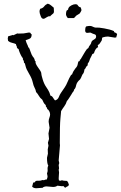

<svg xmlns="http://www.w3.org/2000/svg" viewBox="-20 -960 646 1027"><path d="M244.1 -465.8 250 -448.2Q257.8 -447.3 263.7 -437.5Q269.5 -427.7 274.4 -422.9Q289.1 -426.8 294.4 -440.4Q299.8 -454.1 305.2 -461.9Q310.5 -469.7 314.5 -475.6Q318.4 -481.4 326.2 -492.7Q334 -503.9 341.8 -522.9Q349.6 -542 360.4 -559.6L365.2 -561.5Q367.2 -566.4 368.7 -570.3Q370.1 -574.2 373 -579.1L383.8 -594.7Q393.6 -604.5 395.5 -615.7Q397.5 -627 399.4 -630.4Q401.4 -633.8 404.3 -632.8Q407.2 -632.8 407.2 -640.6L411.1 -642.6Q419.9 -657.2 427.7 -670.9Q435.5 -684.6 445.3 -698.2Q448.2 -700.2 449.7 -700.7Q451.2 -701.2 452.6 -703.1Q454.1 -705.1 454.1 -706.5Q454.1 -708 456.1 -711.4Q458 -714.8 461.9 -719.7Q465.8 -724.6 467.3 -729Q468.8 -733.4 468.8 -734.9Q468.8 -736.3 471.7 -740.2Q474.6 -744.1 484.4 -749.5Q494.1 -754.9 494.1 -764.2Q494.1 -773.4 487.8 -775.9Q481.4 -778.3 476.6 -779.8Q471.7 -781.2 470.2 -782.7Q468.8 -784.2 465.3 -785.2Q461.9 -786.1 457.5 -785.2Q453.1 -784.2 446.3 -784.2Q435.5 -784.2 435.5 -797.9Q435.5 -811.5 440.4 -818.4Q451.2 -821.3 460 -821.3Q468.8 -821.3 472.7 -818.8Q476.6 -816.4 483.9 -814Q491.2 -811.5 498.5 -812.5Q505.9 -813.5 537.6 -808.1Q569.3 -802.7 588.9 -793.9Q590.8 -792 590.3 -789.1Q589.8 -786.1 593.8 -787.1Q604.5 -782.2 606.4 -777.3Q604.5 -772.5 604 -768.1Q603.5 -763.7 601.6 -759.8Q598.6 -758.8 593.8 -758.8L557.6 -764.6Q543.9 -764.6 528.3 -759.8Q525.4 -756.8 525.4 -750.5Q525.4 -744.1 522 -740.2Q518.6 -736.3 514.6 -729Q510.7 -721.7 503.9 -719.7L502.9 -716.8L504.9 -708Q490.2 -702.1 482.4 -674.8Q476.6 -672.9 472.7 -668.9Q470.7 -662.1 467.3 -656.7Q463.9 -651.4 461.4 -645Q459 -638.7 457 -632.3Q455.1 -626 450.2 -622.1L448.2 -609.4Q441.4 -605.5 439 -598.6Q436.5 -591.8 430.7 -586.9V-585Q431.6 -581.1 429.7 -577.6Q427.7 -574.2 427.7 -570.3Q419.9 -561.5 417 -552.7Q414.1 -543.9 408.2 -535.2Q390.6 -520.5 387.2 -503.4Q383.8 -486.3 376 -480.5Q376 -472.7 367.2 -463.9Q366.2 -460.9 361.8 -454.6Q357.4 -448.2 349.6 -435.5Q341.8 -422.9 337.9 -419.9Q333 -403.3 323.7 -391.1Q314.5 -378.9 306.6 -365.2V-362.3Q306.6 -360.4 303.2 -326.2Q299.8 -292 299.8 -194.3L300.8 -182.6L293.9 -101.6L296.9 -87.9L293.9 -77.1L295.9 -59.6L293.9 -51.8L295.9 -38.1L293.9 -5.9Q293.9 1 294.9 3.9Q297.9 6.8 301.8 6.8Q305.7 6.8 311.5 3.9Q316.4 6.8 324.7 6.8Q333 6.8 338.9 7.8Q345.7 15.6 348.6 28.3Q346.7 35.2 340.8 37.1Q335 39.1 330.1 43.9Q325.2 43 323.7 40Q322.3 37.1 318.4 35.2Q316.4 36.1 311.5 36.1L287.1 33.2Q278.3 40 263.7 40L229.5 37.1Q214.8 37.1 207 44.9H201.2L173.8 46.9Q161.1 46.9 152.3 39.1V37.1L157.2 17.6Q159.2 15.6 163.1 15.6Q167 15.6 168.9 12.7V8.8Q176.8 5.9 185.5 6.8Q194.3 7.8 208 2.9L214.8 3.9L225.6 0Q228.5 0 229.5 1Q234.4 -8.8 234.4 -16.6L231.4 -32.2Q235.4 -43.9 234.9 -47.9Q234.4 -51.8 234.4 -59.6Q234.4 -67.4 238.3 -74.2Q231.4 -84 231.4 -116.2L236.3 -137.7L235.4 -161.1L239.3 -180.7L236.3 -196.3L242.2 -216.8L239.3 -246.1L245.1 -276.4L240.2 -308.6Q240.2 -320.3 244.1 -330.1Q248 -339.8 248 -348.1Q248 -356.4 243.2 -365.7Q238.3 -375 231.4 -377L232.4 -378.9Q232.4 -382.8 230 -384.8Q227.5 -386.7 226.1 -389.6Q224.6 -392.6 225.1 -394.5Q225.6 -396.5 224.1 -398.4Q222.7 -400.4 221.7 -400.9Q220.7 -401.4 217.8 -404.8Q214.8 -408.2 211.9 -414.6Q209 -420.9 206.1 -426.8Q194.3 -435.5 188 -447.3Q181.6 -459 172.9 -467.8Q170.9 -480.5 165 -490.7Q159.2 -501 154.8 -521Q150.4 -541 135.3 -565.9Q120.1 -590.8 116.7 -606.9Q113.3 -623 110.4 -623Q107.4 -623 107.4 -633.8Q105.5 -637.7 103.5 -640.1Q101.6 -642.6 102.5 -648.4Q91.8 -660.2 81.1 -690.4Q81.1 -697.3 77.6 -698.7Q74.2 -700.2 72.3 -702.6Q70.3 -705.1 70.3 -708Q70.3 -710.9 69.3 -713.4Q68.4 -715.8 66.9 -717.3Q65.4 -718.8 65.4 -720.7L66.4 -723.6Q56.6 -728.5 44.4 -731Q32.2 -733.4 23.4 -741.2Q21.5 -749 21.5 -753.4Q21.5 -757.8 23.4 -765.6Q28.3 -767.6 49.8 -773.4Q49.8 -771.5 51.8 -771.5L72.3 -781.2L79.1 -780.3L106.4 -781.2L134.8 -786.1Q142.6 -786.1 143.6 -782.2Q144.5 -778.3 149.4 -776.4Q149.4 -758.8 140.1 -753.9Q130.9 -749 117.2 -745.1Q120.1 -732.4 129.9 -712.9Q129.9 -709 130.9 -707L134.8 -705.1Q139.6 -695.3 142.6 -685.5Q149.4 -665 156.2 -656.2Q164.1 -649.4 167 -633.8L170.9 -631.8L169.9 -627.9Q169.9 -618.2 183.6 -599.1Q197.3 -580.1 199.2 -574.7Q201.2 -569.3 201.2 -564Q201.2 -558.6 208.5 -534.7Q215.8 -510.7 227.1 -494.6Q238.3 -478.5 244.1 -465.8ZM342.8 -863.3Q333 -875 333 -883.8Q333 -892.6 335 -898.4V-899.4Q335 -902.3 337.9 -904.3Q344.7 -907.2 344.7 -911.1Q344.7 -915 346.7 -917Q349.6 -924.8 361.8 -931.2Q374 -937.5 383.3 -937.5Q392.6 -937.5 395 -933.1Q397.5 -928.7 401.9 -924.8Q406.2 -920.9 408.7 -921.9Q411.1 -922.9 413.6 -915Q416 -907.2 416 -905.8Q416 -904.3 412.6 -897.9Q409.2 -891.6 407.2 -889.2Q405.3 -886.7 399.9 -883.8Q394.5 -880.9 390.1 -877.9Q385.7 -875 382.3 -870.1Q378.9 -865.2 374 -863.3ZM267.6 -918.9 268.6 -898.4Q268.6 -890.6 263.7 -887.2Q258.8 -883.8 256.8 -881.3Q254.9 -878.9 252.4 -877.4Q250 -876 249 -873H246.1Q238.3 -874 228 -866.7Q217.8 -859.4 212.9 -859.4Q202.1 -859.4 197.3 -875Q191.4 -889.6 191.4 -898.4Q191.4 -907.2 195.3 -913.1Q209 -916 216.3 -925.8Q223.6 -935.5 235.4 -940.4Q246.1 -937.5 252.9 -931.2Q259.8 -924.8 267.6 -918.9Z"/></svg>

Font: Mountains of Christmas
Style: Regular
Weight: 400
Designer: Crystal Kluge
Foundry: Font Diner, Inc DBA Tart Workshop
Version: Version 1.003